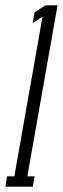

<svg xmlns="http://www.w3.org/2000/svg" viewBox="-51 -696 234 716"><path d="M-31 0H71.5L78 -38.5H51L163.5 -676H118.5L78 -650.5L71 -610L107.5 -633.5L2.5 -38.5H-24.5Z"/></svg>

Font: Anybody UltraCondensed Light
Style: Italic
Weight: 300
Width: 1
Italic angle: -10°
Version: Version 1.113;gftools[0.9.25]